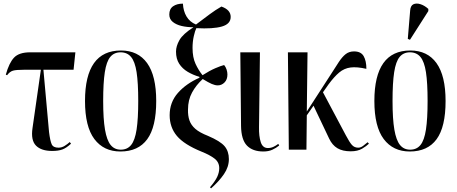

<svg xmlns="http://www.w3.org/2000/svg" viewBox="-20 -824 2514 1057"><path d="M267 7Q207 7 178 -22.5Q149 -52 159 -119L205 -440H112Q69 -440 51.5 -435Q34 -430 19 -410L12 -413Q30 -478 57.5 -507Q85 -536 146 -536H395L385 -440H219L250 -97Q256 -49 264.5 -30Q273 -11 302 -11Q320 -11 336 -21Q352 -31 364 -42L371 -33Q345 -9 323 -1Q301 7 267 7Z M643 10Q551 10 499.5 -58.5Q448 -127 448 -268Q448 -546 646 -546Q740 -546 790 -476.5Q840 -407 840 -268Q840 -125 790.5 -57.5Q741 10 643 10ZM645 0Q681 0 702 -26Q723 -52 732 -111Q741 -170 741 -268Q741 -368 732 -426.5Q723 -485 701.5 -510.5Q680 -536 644 -536Q608 -536 587 -510.5Q566 -485 557 -426.5Q548 -368 548 -268Q548 -169 558 -110.5Q568 -52 589 -26Q610 0 645 0Z M1142 213 1136 207Q1165 173 1176 149Q1187 125 1187 102Q1187 69 1161 49Q1135 29 1090 11Q994 -28 954 -75.5Q914 -123 914 -190Q914 -261 959.5 -312.5Q1005 -364 1078 -396V-401Q1043 -411 1013.5 -428.5Q984 -446 966.5 -473Q949 -500 949 -540Q949 -570 968 -603.5Q987 -637 1045 -674Q1010 -674 980 -681Q950 -688 931 -703.5Q912 -719 912 -744Q912 -775 933 -789.5Q954 -804 987 -804Q989 -763 1007 -733Q1025 -703 1059 -689Q1104 -723 1135 -746Q1166 -769 1199 -788Q1250 -770 1250 -731Q1250 -692 1201.5 -678Q1153 -664 1061 -669Q1054 -656 1047 -625.5Q1040 -595 1040 -560Q1040 -508 1056.5 -472.5Q1073 -437 1095 -410Q1134 -435 1165.5 -448.5Q1197 -462 1214 -466Q1223 -455 1227.5 -441Q1232 -427 1232 -414Q1232 -386 1216 -370Q1200 -354 1179 -354Q1164 -354 1145.5 -362Q1127 -370 1096 -389Q1060 -356 1037.5 -315Q1015 -274 1015 -221Q1014 -187 1023 -161Q1032 -135 1055.5 -114.5Q1079 -94 1125 -76Q1193 -47 1216.5 -19Q1240 9 1240 52Q1240 95 1213 134.5Q1186 174 1142 213Z M1430 10Q1371 10 1339.5 -22.5Q1308 -55 1307 -131L1303 -536H1411L1406 -124Q1405 -74 1415.5 -41.5Q1426 -9 1455 -9Q1471 -9 1485 -15.5Q1499 -22 1512 -32L1517 -23Q1500 -9 1479 0.5Q1458 10 1430 10Z M1570 0 1565 -536H1673L1669 -210L1801 -414Q1827 -455 1845.5 -483Q1864 -511 1883 -526Q1902 -541 1929 -541Q1967 -541 1982 -515Q1997 -489 1997 -445Q1945 -457 1910 -452.5Q1875 -448 1847.5 -425Q1820 -402 1789 -360L1758 -316L1884 -79Q1904 -41 1917.5 -26Q1931 -11 1952 -11Q1966 -11 1979 -21Q1992 -31 2004 -41L2011 -33Q1998 -20 1973.5 -5.5Q1949 9 1911 9Q1866 9 1837.5 -8Q1809 -25 1792 -61L1706 -242L1669 -189L1667 0Z M2236 10Q2144 10 2092.5 -58.5Q2041 -127 2041 -268Q2041 -546 2239 -546Q2333 -546 2383 -476.5Q2433 -407 2433 -268Q2433 -125 2383.5 -57.5Q2334 10 2236 10ZM2238 0Q2274 0 2295 -26Q2316 -52 2325 -111Q2334 -170 2334 -268Q2334 -368 2325 -426.5Q2316 -485 2294.5 -510.5Q2273 -536 2237 -536Q2201 -536 2180 -510.5Q2159 -485 2150 -426.5Q2141 -368 2141 -268Q2141 -169 2151 -110.5Q2161 -52 2182 -26Q2203 0 2238 0ZM2237 -605 2225 -610 2238 -766Q2240 -793 2256 -800.5Q2272 -808 2294.5 -801Q2317 -794 2338 -775V-763Z"/></svg>

Font: Noto Serif Display ExtraCondensed Medium
Style: Regular
Weight: 500
Width: 2
Designer: Monotype Design Team
Foundry: Monotype Imaging Inc.
Version: Version 2.009